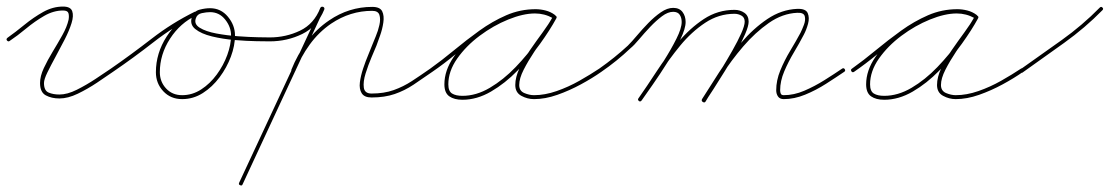

<svg xmlns="http://www.w3.org/2000/svg" viewBox="-26 -291 3381 585"><path d="M-5 -168Q-8 -172 -3 -176Q21 -193 48.5 -215.5Q76 -238 105.5 -254.5Q135 -271 166 -271Q189 -271 194 -257Q199 -243 192 -220.5Q185 -198 171.5 -171.5Q158 -145 143.5 -118.5Q129 -92 118.5 -70.5Q108 -49 108 -38Q108 -15 122 -9Q136 -3 155 -3Q179 -3 208 -17.5Q237 -32 265 -50.5Q293 -69 312 -82Q312 -82 312 -82Q312 -82 312 -82Q316 -85 320 -80Q323 -76 318 -72Q298 -58 269.5 -39Q241 -20 211 -5.5Q181 9 155 9Q131 9 113.5 -0.5Q96 -10 96 -38Q96 -59 107.5 -83.5Q119 -108 134.5 -133.5Q150 -159 164 -184Q178 -209 183 -231Q185 -243 182.5 -251Q180 -259 166 -259Q137 -259 108.5 -242.5Q80 -226 53.5 -204Q27 -182 3 -166Q-1 -163 -5 -168Z M310 -74Q307 -79 312 -82Q374 -125 436 -173Q498 -221 567 -255Q572 -257 575 -252Q577 -247 572 -244Q523 -221 492 -173Q461 -125 461 -71Q461 -42 480 -21.5Q499 -1 529 -1Q560 -1 587 -18.5Q614 -36 634.5 -64Q655 -92 666.5 -123.5Q678 -155 678 -183Q678 -209 660 -231.5Q642 -254 614 -254Q603 -254 589 -251Q575 -248 571 -236Q571 -236 571 -236Q571 -236 571 -236Q564 -218 582.5 -206.5Q601 -195 633 -189Q665 -183 699.5 -180.5Q734 -178 761 -177.5Q788 -177 796 -177Q796 -177 796 -177Q796 -177 796 -177Q802 -177 802 -171Q802 -165 796 -165Q785 -165 755.5 -165.5Q726 -166 689.5 -169Q653 -172 620 -180Q587 -188 569 -202.5Q551 -217 559 -240Q559 -240 559 -240Q559 -240 559 -240Q565 -257 582 -261.5Q599 -266 614 -266Q647 -266 668.5 -240Q690 -214 690 -183Q690 -152 677.5 -118.5Q665 -85 643 -55.5Q621 -26 592 -7.5Q563 11 529 11Q494 11 471.5 -13Q449 -37 449 -71Q449 -129 482 -180Q515 -231 567 -255Q572 -257 575 -252Q577 -247 572 -244Q504 -211 442.5 -163Q381 -115 318 -72Q313 -69 310 -74Z M796 -165Q790 -165 790 -171Q790 -177 796 -177Q845 -177 888 -197.5Q931 -218 950 -267Q950 -267 950 -267Q950 -267 950 -267Q953 -272 958 -270Q964 -268 962 -262Q941 -210 895 -187.5Q849 -165 796 -165Q796 -165 796 -165Q796 -165 796 -165ZM959 -270Q964 -267 961 -262Q899 -129 837 4Q775 137 713 271Q713 271 713 271Q713 271 713 271Q711 276 705 273Q700 271 703 265Q765 132 827 -1Q889 -134 951 -267Q953 -272 959 -270ZM866 -71Q860 -74 862 -79Q880 -124 908.5 -163Q937 -202 977 -229Q1037 -270 1108 -270Q1132 -270 1138.5 -256.5Q1145 -243 1142 -222.5Q1139 -202 1132 -182.5Q1125 -163 1121 -152Q1116 -140 1106 -116.5Q1096 -93 1088 -67.5Q1080 -42 1082.5 -24Q1085 -6 1106 -6Q1144 -6 1173.5 -16.5Q1203 -27 1229 -44Q1255 -61 1285 -82Q1289 -85 1293 -80Q1296 -76 1291 -72Q1261 -51 1234 -33Q1207 -15 1176.5 -4.5Q1146 6 1106 6Q1084 6 1076 -7Q1068 -20 1070.5 -40Q1073 -60 1080.5 -82.5Q1088 -105 1096.5 -125Q1105 -145 1109 -156Q1112 -164 1119 -180.5Q1126 -197 1130 -215Q1134 -233 1130 -245.5Q1126 -258 1108 -258Q1041 -258 983 -219Q945 -193 917.5 -155Q890 -117 874 -75Q871 -69 866 -71Z M1291 -72Q1286 -69 1283 -74Q1280 -79 1285 -82Q1320 -107 1357.5 -138Q1395 -169 1434.5 -197.5Q1474 -226 1516.5 -244.5Q1559 -263 1606 -263Q1621 -263 1636.5 -259Q1652 -255 1664 -246Q1669 -243 1666 -238Q1663 -233 1658 -236Q1633 -250 1604 -250Q1568 -250 1522.5 -231.5Q1477 -213 1435.5 -182Q1394 -151 1367 -112.5Q1340 -74 1340 -34Q1340 -13 1351.5 -6Q1363 1 1383 1Q1425 1 1466.5 -23.5Q1508 -48 1545 -86.5Q1582 -125 1611 -166.5Q1640 -208 1659 -241Q1662 -246 1667 -243Q1672 -240 1669 -235Q1658 -215 1639.5 -188.5Q1621 -162 1602 -133.5Q1583 -105 1569.5 -78.5Q1556 -52 1556 -32Q1556 -14 1571.5 -7.5Q1587 -1 1601 -1Q1634 -1 1670 -13.5Q1706 -26 1739.5 -45Q1773 -64 1800 -82Q1800 -82 1800 -82Q1800 -82 1800 -82Q1804 -85 1808 -80Q1811 -76 1806 -72Q1779 -53 1744 -34Q1709 -15 1672 -2Q1635 11 1601 11Q1581 11 1562.5 1Q1544 -9 1544 -32Q1544 -56 1557 -83.5Q1570 -111 1589 -138.5Q1608 -166 1627.5 -192.5Q1647 -219 1659 -241Q1662 -246 1667 -243Q1672 -240 1669 -235Q1650 -200 1619.5 -157.5Q1589 -115 1551 -76Q1513 -37 1470 -12Q1427 13 1383 13Q1358 13 1343 2.5Q1328 -8 1328 -34Q1328 -76 1356 -117Q1384 -158 1427 -190.5Q1470 -223 1517.5 -242.5Q1565 -262 1604 -262Q1637 -262 1664 -246Q1669 -243 1666 -238Q1662 -233 1658 -236Q1646 -244 1632.5 -247.5Q1619 -251 1606 -251Q1561 -251 1519.5 -232.5Q1478 -214 1439 -185.5Q1400 -157 1363 -126.5Q1326 -96 1291 -72Q1291 -72 1291 -72Q1291 -72 1291 -72Z M1806 -72Q1802 -69 1798 -74Q1795 -78 1800 -82Q1847 -115 1887 -152Q1899 -164 1915 -183Q1931 -202 1949.5 -221Q1968 -240 1987.5 -253.5Q2007 -267 2025 -267Q2044 -267 2053.5 -254.5Q2063 -242 2063 -224Q2063 -204 2047 -171Q2031 -138 2008 -101.5Q1985 -65 1963 -33.5Q1941 -2 1929 15Q1925 20 1921 17Q1916 13 1919 9Q1931 -8 1952.5 -39Q1974 -70 1996.5 -105.5Q2019 -141 2035 -173Q2051 -205 2051 -224Q2051 -237 2045 -246Q2039 -255 2025 -255Q2009 -255 1991 -241.5Q1973 -228 1955 -209Q1937 -190 1921.5 -171.5Q1906 -153 1895 -144Q1854 -105 1806 -72Q1806 -72 1806 -72Q1806 -72 1806 -72ZM1921 17Q1916 13 1919 9Q1945 -28 1975 -74Q2005 -120 2040.5 -162.5Q2076 -205 2118.5 -233Q2161 -261 2212 -261Q2229 -261 2242 -252Q2255 -243 2255 -225Q2255 -212 2244.5 -187.5Q2234 -163 2217.5 -133.5Q2201 -104 2182.5 -74.5Q2164 -45 2148.5 -20.5Q2133 4 2124 17Q2121 22 2116 19Q2111 16 2114 11Q2122 -2 2137.5 -25.5Q2153 -49 2171 -78.5Q2189 -108 2205.5 -137Q2222 -166 2232.5 -189.5Q2243 -213 2243 -225Q2243 -238 2233 -243.5Q2223 -249 2212 -249Q2164 -249 2122.5 -221.5Q2081 -194 2046.5 -152Q2012 -110 1983 -65Q1954 -20 1929 15Q1925 20 1921 17ZM2116 20Q2110 17 2113 11Q2135 -24 2165 -70.5Q2195 -117 2232 -160.5Q2269 -204 2312 -233Q2355 -262 2403 -264Q2429 -265 2435 -251Q2441 -237 2436 -218.5Q2431 -200 2423 -185Q2410 -160 2393 -131.5Q2376 -103 2363.5 -73.5Q2351 -44 2351 -16Q2351 -10 2353 -5.5Q2355 -1 2362 -1Q2393 -1 2424.5 -14.5Q2456 -28 2485.5 -46.5Q2515 -65 2540 -82Q2545 -85 2548 -80Q2551 -75 2546 -72Q2521 -55 2490.5 -35.5Q2460 -16 2427 -2.5Q2394 11 2362 11Q2350 11 2344.5 3Q2339 -5 2339 -16Q2339 -46 2351.5 -76.5Q2364 -107 2381.5 -136Q2399 -165 2413 -191Q2418 -201 2423.5 -215.5Q2429 -230 2426 -241.5Q2423 -253 2403 -252Q2358 -250 2316.5 -221Q2275 -192 2238.5 -149.5Q2202 -107 2173 -61.5Q2144 -16 2124 18Q2121 23 2116 20Z M2576 -72Q2571 -69 2568 -74Q2565 -79 2570 -82Q2605 -107 2642.5 -138Q2680 -169 2719.5 -197.5Q2759 -226 2801.5 -244.5Q2844 -263 2891 -263Q2906 -263 2921.5 -259Q2937 -255 2949 -246Q2954 -243 2951 -238Q2948 -233 2943 -236Q2918 -250 2889 -250Q2853 -250 2807.5 -231.5Q2762 -213 2720.5 -182Q2679 -151 2652 -112.5Q2625 -74 2625 -34Q2625 -13 2636.5 -6Q2648 1 2668 1Q2710 1 2751.5 -23.5Q2793 -48 2830 -86.5Q2867 -125 2896 -166.5Q2925 -208 2944 -241Q2947 -246 2952 -243Q2957 -240 2954 -235Q2943 -215 2924.5 -188.5Q2906 -162 2887 -133.5Q2868 -105 2854.5 -78.5Q2841 -52 2841 -32Q2841 -14 2856.5 -7.5Q2872 -1 2886 -1Q2919 -1 2955 -13.5Q2991 -26 3024.5 -45Q3058 -64 3085 -82Q3085 -82 3085 -82Q3085 -82 3085 -82Q3089 -85 3093 -80Q3096 -76 3091 -72Q3064 -53 3029 -34Q2994 -15 2957 -2Q2920 11 2886 11Q2866 11 2847.5 1Q2829 -9 2829 -32Q2829 -56 2842 -83.5Q2855 -111 2874 -138.5Q2893 -166 2912.5 -192.5Q2932 -219 2944 -241Q2947 -246 2952 -243Q2957 -240 2954 -235Q2935 -200 2904.5 -157.5Q2874 -115 2836 -76Q2798 -37 2755 -12Q2712 13 2668 13Q2643 13 2628 2.5Q2613 -8 2613 -34Q2613 -76 2641 -117Q2669 -158 2712 -190.5Q2755 -223 2802.5 -242.5Q2850 -262 2889 -262Q2922 -262 2949 -246Q2954 -243 2951 -238Q2947 -233 2943 -236Q2931 -244 2917.5 -247.5Q2904 -251 2891 -251Q2846 -251 2804.5 -232.5Q2763 -214 2724 -185.5Q2685 -157 2648 -126.5Q2611 -96 2576 -72Q2576 -72 2576 -72Q2576 -72 2576 -72Z M3091 -71Q3087 -67 3083 -72Q3080 -77 3085 -81Q3146 -124 3209 -169Q3272 -214 3325 -268Q3329 -272 3333 -268Q3337 -264 3333 -260Q3280 -206 3216.5 -160.5Q3153 -115 3091 -71Q3091 -71 3091 -71Q3091 -71 3091 -71Z"/></svg>

Font: FRB American Cursive Thin
Style: Italic
Weight: 100
Italic angle: -25°
Version: Version 2.0;Modular Font Editor K font №1